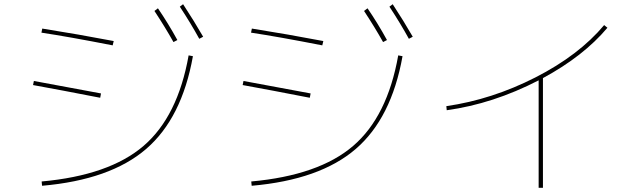

<svg xmlns="http://www.w3.org/2000/svg" viewBox="-20 -856 3040 916"><path d="M178.7 9.8Q501 -19.5 664.6 -159.7Q828.1 -299.8 879.9 -591.8L900.4 -587.9Q847.7 -292 676.8 -145Q505.9 2 180.7 30.3ZM716.8 -803.7 733.4 -816.4Q782.2 -745.1 826.2 -665L807.6 -655.3Q767.6 -726.6 716.8 -803.7ZM837.9 -824.2 853.5 -835.9Q907.2 -753.9 949.2 -680.7L930.7 -670.9Q890.6 -744.1 837.9 -824.2ZM137.7 -450.2 141.6 -469.7Q276.4 -445.3 461.9 -410.2L458 -389.6Q272.5 -425.8 137.7 -450.2ZM177.7 -700.2 181.6 -719.7Q353.5 -692.4 522.5 -660.2L517.6 -639.6Q307.6 -680.7 177.7 -700.2Z M1178.7 9.8Q1501 -19.5 1664.6 -159.7Q1828.1 -299.8 1879.9 -591.8L1900.4 -587.9Q1847.7 -292 1676.8 -145Q1505.9 2 1180.7 30.3ZM1716.8 -803.7 1733.4 -816.4Q1782.2 -745.1 1826.2 -665L1807.6 -655.3Q1767.6 -726.6 1716.8 -803.7ZM1837.9 -824.2 1853.5 -835.9Q1907.2 -753.9 1949.2 -680.7L1930.7 -670.9Q1890.6 -744.1 1837.9 -824.2ZM1137.7 -450.2 1141.6 -469.7Q1276.4 -445.3 1461.9 -410.2L1458 -389.6Q1272.5 -425.8 1137.7 -450.2ZM1177.7 -700.2 1181.6 -719.7Q1353.5 -692.4 1522.5 -660.2L1517.6 -639.6Q1307.6 -680.7 1177.7 -700.2Z M2109.4 -349.6Q2327.1 -380.9 2534.7 -486.8Q2742.2 -592.8 2862.3 -736.3L2877.9 -723.6Q2763.7 -587.9 2570.3 -483.4V40H2549.8V-472.7Q2332 -360.4 2111.3 -330.1Z"/></svg>

Font: Mgen+ 1m thin
Style: Regular
Weight: 100
Designer: [Source Han Sans]
Ryoko NISHIZUKA  (kana & ideographs); Paul D. Hunt (Latin, Greek & Cyrillic); Wenlong ZHANG  (bopomofo
Version: Version 1.059.20150602